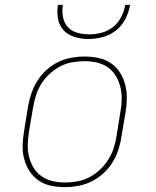

<svg xmlns="http://www.w3.org/2000/svg" viewBox="-20 -760 640 788"><path d="M246 8Q216 8 188 2Q160 -4 138 -19.5Q116 -35 101 -58Q86 -81 79 -108.5Q72 -136 73 -165Q74 -194 79 -223L95 -323Q100 -350 109 -377Q118 -404 133.5 -428.5Q149 -453 171 -473Q193 -493 219 -505.5Q245 -518 272.5 -523Q300 -528 327 -528Q357 -528 385 -522Q413 -516 435.5 -500.5Q458 -485 472.5 -462Q487 -439 494 -411.5Q501 -384 500.5 -355Q500 -326 495 -297L478 -197Q474 -170 465 -143Q456 -116 440.5 -91.5Q425 -67 402.5 -47Q380 -27 354 -14.5Q328 -2 300.5 3Q273 8 246 8ZM247 -11Q271 -11 296.5 -15.5Q322 -20 345.5 -32Q369 -44 389 -62.5Q409 -81 423.5 -103.5Q438 -126 446 -150.5Q454 -175 458 -200L474 -300Q479 -326 479.5 -352Q480 -378 474 -402.5Q468 -427 455.5 -448Q443 -469 423.5 -483Q404 -497 379 -503Q354 -509 327 -509Q303 -509 277 -504.5Q251 -500 228 -488Q205 -476 184.5 -457.5Q164 -439 150 -416.5Q136 -394 128 -369.5Q120 -345 116 -320L99 -220Q95 -194 94 -168Q93 -142 99 -117.5Q105 -93 117.5 -72Q130 -51 150 -37Q170 -23 195 -17Q220 -11 247 -11ZM343 -600Q314 -600 287 -608Q260 -616 241.5 -635.5Q223 -655 218 -683Q213 -711 218 -740H238Q234 -715 238.5 -690.5Q243 -666 258.5 -649Q274 -632 297.5 -625.5Q321 -619 346 -619Q371 -619 396.5 -625.5Q422 -632 443.5 -649Q465 -666 477.5 -690.5Q490 -715 494 -740H514Q509 -711 495 -683Q481 -655 456.5 -635.5Q432 -616 402 -608Q372 -600 343 -600Z"/></svg>

Font: Iosevka HT Thin Extended
Style: Italic
Weight: 100
Width: 7
Italic angle: -9°
Monospace: yes
Designer: Belleve Invis
Foundry: Belleve Invis
Version: Version 32.3.0; ttfautohint (v1.8.4)